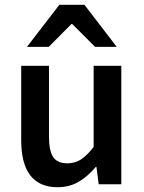

<svg xmlns="http://www.w3.org/2000/svg" viewBox="-20 -764 596 796"><path d="M219.2 12.2Q67.9 12.2 67.9 -183.1V-491.2H183.1V-198.2Q183.1 -138.2 200.7 -112.5Q218.3 -86.9 258.8 -86.9Q290.5 -86.9 315.2 -102.5Q339.8 -118.2 368.2 -154.8V-491.2H482.9V0H389.2L379.9 -71.8H377Q342.3 -30.8 304.4 -9.3Q266.6 12.2 219.2 12.2ZM91.8 -569.8 226.1 -744.1H330.1L463.9 -569.8H374L279.8 -664.1H275.9L182.1 -569.8Z"/></svg>

Font: Source Sans 3 Semibold
Style: Regular
Weight: 600
Designer: Paul D. Hunt
Foundry: Adobe
Version: Version 3.052;hotconv 1.1.0;makeotfexe 2.6.0